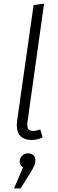

<svg xmlns="http://www.w3.org/2000/svg" viewBox="-20 -764 320 1063"><path d="M132 -88Q131 -83 131 -74Q131 -56 139 -47.5Q147 -39 165 -39Q179 -39 203 -47L216 -3Q185 11 155 11Q116 11 94.5 -9.5Q73 -30 73 -72Q73 -79 75 -97L166 -736L224 -744ZM176 124Q176 138 170.5 151.5Q165 165 146 196L94 279H58L107 164Q99 158 94 149Q89 140 89 130Q89 111 102.5 98Q116 85 136 85Q155 85 165.5 96Q176 107 176 124Z"/></svg>

Font: FiraGO Light
Style: Italic
Weight: 300
Italic angle: -8°
Designer: bBox Type GmbH
Foundry: bBox Type GmbH
Version: Version 1.001